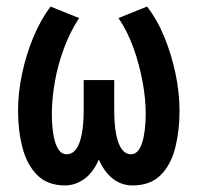

<svg xmlns="http://www.w3.org/2000/svg" viewBox="-20 -555 600 585"><path d="M178 10Q125 10 93.5 -21.5Q62 -53 48.5 -105Q35 -157 35 -217Q35 -273 47.5 -331.5Q60 -390 82 -442.5Q104 -495 134 -535L221 -500Q194 -459 175 -408Q156 -357 147 -305Q138 -253 138 -208Q138 -174 142.5 -146Q147 -118 157 -101.5Q167 -85 183 -85Q200 -85 211.5 -100Q223 -115 229 -145.5Q235 -176 235 -220V-311H328V-220Q328 -176 334 -145.5Q340 -115 351.5 -100Q363 -85 379 -85Q402 -85 413 -120Q424 -155 424 -209Q424 -254 414.5 -305.5Q405 -357 387 -408Q369 -459 341 -500L428 -535Q458 -497 480 -444Q502 -391 514.5 -332Q527 -273 527 -217Q527 -157 514 -105Q501 -53 469.5 -21.5Q438 10 384 10Q351 10 325 -9.5Q299 -29 281 -69Q264 -29 236.5 -9.5Q209 10 178 10Z"/></svg>

Font: Ubuntu Sans Mono Medium
Style: Regular
Weight: 500
Monospace: yes
Designer: Dalton Maag Ltd
Foundry: Dalton Maag Ltd
Version: Version 1.006